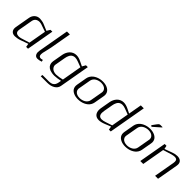

<svg xmlns="http://www.w3.org/2000/svg" viewBox="253 -2205 3827 3827"><g transform="rotate(45 2166.0 -292.0)"><path d="M478 -73.7 312 -13.7Q279.8 -2 240 4.2Q200.2 10.3 180.7 10.3Q123 10.3 92.8 -20Q62.5 -50.3 62.5 -101.1Q62.5 -116.7 65.4 -134.3L121.1 -448.7Q132.3 -512.7 176.5 -553.2Q220.7 -593.8 287.1 -593.8Q306.6 -593.8 344.2 -587.6Q381.8 -581.5 410.2 -569.8L548.8 -511.2L592.8 -583.5H645L542 0H489.7ZM542.5 -477.1 383.3 -532.2Q372.1 -536.1 355 -538.8Q337.9 -541.5 327.1 -541.5Q278.8 -541.5 245.1 -516.4Q211.4 -491.2 202.1 -436.5L150.9 -147Q148.4 -132.3 148.4 -119.6Q148.4 -79.1 172.9 -60.3Q197.3 -41.5 238.8 -41.5Q249.5 -41.5 267.6 -44.4Q285.6 -47.4 298.8 -51.3L477.1 -106.4Z M848.1 -791.5H931.2L852.1 -343.8Q846.7 -312.5 827.6 -234.4Q808.6 -156.2 807.6 -149.9Q803.2 -124 803.2 -105.5Q803.2 -73.7 817.4 -57.6Q831.5 -41.5 863.8 -41.5Q877 -41.5 909.2 -51.3L918.5 -11.2Q857.9 9.3 816.4 9.3Q773.4 9.3 751 -18.8Q728.5 -46.9 728.5 -94.7Q728.5 -113.8 732.4 -135.3Z M1468.3 -57.1 1542 -477.1 1422.9 -522Q1372.6 -541.5 1332 -541.5Q1305.2 -541.5 1283.2 -532.5Q1261.2 -523.4 1246.6 -509Q1231.9 -494.6 1220.7 -473.6Q1209.5 -452.6 1203.1 -431.4Q1196.8 -410.2 1192.4 -384.3L1153.3 -162.6Q1151.9 -154.8 1151.9 -147Q1151.9 -125.5 1161.4 -105.2Q1170.9 -85 1189 -68.4Q1207 -51.8 1236.6 -41.5Q1266.1 -31.2 1301.8 -31.2Q1331.1 -31.2 1384.5 -39.6Q1438 -47.9 1468.3 -57.1ZM1644.5 -583.5 1530.8 59.6Q1518.6 128.4 1453.6 168.5Q1388.7 208.5 1295.4 208.5H1108.9L1116.2 166.5H1302.7Q1327.6 166.5 1348.4 161.6Q1369.1 156.7 1383.5 149.4Q1397.9 142.1 1409.4 130.4Q1420.9 118.7 1427.5 107.9Q1434.1 97.2 1439.5 82.8Q1444.8 68.4 1447 58.6Q1449.2 48.8 1451.7 35.6L1460.4 -12.7Q1425.3 -4.4 1374.5 2.9Q1323.7 10.3 1294.4 10.3Q1255.4 10.3 1222.9 4.9Q1190.4 -0.5 1167.7 -9.3Q1145 -18.1 1127.4 -30.5Q1109.9 -43 1099.4 -56.6Q1088.9 -70.3 1082 -86.4Q1075.2 -102.5 1072.8 -116.9Q1070.3 -131.3 1070.3 -146.5Q1070.3 -163.6 1073.2 -181.2L1111.3 -397Q1118.2 -436 1135 -470.9Q1151.9 -505.9 1177.2 -533.4Q1202.6 -561 1239 -577.4Q1275.4 -593.8 1317.9 -593.8Q1378.9 -593.8 1449.2 -559.6L1550.8 -510.3L1592.3 -583.5Z M1819.3 -160.6Q1817.4 -149.9 1817.4 -139.6Q1817.4 -105.5 1838.4 -80.1Q1859.4 -54.7 1891.8 -43Q1924.3 -31.2 1963.4 -31.2Q1995.1 -31.2 2026.1 -39.6Q2057.1 -47.9 2083.5 -63.5Q2109.9 -79.1 2128.7 -104.2Q2147.5 -129.4 2152.8 -160.6L2199.2 -422.9Q2201.2 -433.6 2201.2 -444.3Q2201.2 -478.5 2180.4 -503.7Q2159.7 -528.8 2127.2 -540.5Q2094.7 -552.2 2055.2 -552.2Q2023.4 -552.2 1992.4 -543.9Q1961.4 -535.6 1935.1 -520Q1908.7 -504.4 1889.9 -479.2Q1871.1 -454.1 1865.7 -422.9ZM1740.2 -183.1 1778.3 -399.9Q1785.2 -438 1804.9 -470.2Q1824.7 -502.4 1852.5 -524.9Q1880.4 -547.4 1915.3 -563.2Q1950.2 -579.1 1987.3 -586.4Q2024.4 -593.8 2062.5 -593.8Q2097.2 -593.8 2129.2 -587.6Q2161.1 -581.5 2189 -568.4Q2216.8 -555.2 2237.3 -536.6Q2257.8 -518.1 2269.8 -491.5Q2281.7 -464.8 2281.7 -433.1Q2281.7 -417 2278.3 -399.9L2240.2 -183.1Q2233.4 -145 2213.9 -112.8Q2194.3 -80.6 2166.3 -58.1Q2138.2 -35.6 2103.5 -20Q2068.8 -4.4 2031.5 2.9Q1994.1 10.3 1956.1 10.3Q1921.4 10.3 1889.6 4.2Q1857.9 -2 1830.1 -14.9Q1802.2 -27.8 1781.5 -46.4Q1760.7 -64.9 1749 -91.6Q1737.3 -118.2 1737.3 -149.9Q1737.3 -166 1740.2 -183.1Z M2810.5 -73.7 2688 -23.9Q2604.5 10.3 2544.4 10.3Q2508.3 10.3 2480.7 -1.5Q2453.1 -13.2 2436.5 -33.9Q2419.9 -54.7 2411.6 -81.3Q2403.3 -107.9 2403.3 -139.6Q2403.3 -162.6 2407.2 -186.5L2444.3 -397Q2451.2 -436 2468 -470.9Q2484.9 -505.9 2510.3 -533.4Q2535.6 -561 2572 -577.4Q2608.4 -593.8 2650.9 -593.8Q2710.4 -593.8 2782.2 -559.6L2881.3 -511.2L2930.7 -791.5H3014.2L2874.5 0H2822.3ZM2809.6 -106.4 2875 -477.1 2755.9 -522Q2705.6 -541.5 2665 -541.5Q2638.2 -541.5 2616.2 -532.5Q2594.2 -523.4 2579.6 -509Q2564.9 -494.6 2553.7 -473.6Q2542.5 -452.6 2536.1 -431.4Q2529.8 -410.2 2525.4 -384.3L2492.7 -198.7Q2486.8 -166 2486.8 -140.6Q2486.8 -41.5 2576.7 -41.5Q2616.2 -41.5 2674.8 -61.5Z M3152.3 -160.6Q3150.4 -149.9 3150.4 -139.6Q3150.4 -105.5 3171.4 -80.1Q3192.4 -54.7 3224.9 -43Q3257.3 -31.2 3296.4 -31.2Q3328.1 -31.2 3359.1 -39.6Q3390.1 -47.9 3416.5 -63.5Q3442.9 -79.1 3461.7 -104.2Q3480.5 -129.4 3485.8 -160.6L3532.2 -422.9Q3534.2 -433.6 3534.2 -444.3Q3534.2 -478.5 3513.4 -503.7Q3492.7 -528.8 3460.2 -540.5Q3427.7 -552.2 3388.2 -552.2Q3356.4 -552.2 3325.4 -543.9Q3294.4 -535.6 3268.1 -520Q3241.7 -504.4 3222.9 -479.2Q3204.1 -454.1 3198.7 -422.9ZM3073.2 -183.1 3111.3 -399.9Q3118.2 -438 3137.9 -470.2Q3157.7 -502.4 3185.5 -524.9Q3213.4 -547.4 3248.3 -563.2Q3283.2 -579.1 3320.3 -586.4Q3357.4 -593.8 3395.5 -593.8Q3430.2 -593.8 3462.2 -587.6Q3494.1 -581.5 3522 -568.4Q3549.8 -555.2 3570.3 -536.6Q3590.8 -518.1 3602.8 -491.5Q3614.7 -464.8 3614.7 -433.1Q3614.7 -417 3611.3 -399.9L3573.2 -183.1Q3566.4 -145 3546.9 -112.8Q3527.3 -80.6 3499.3 -58.1Q3471.2 -35.6 3436.5 -20Q3401.9 -4.4 3364.5 2.9Q3327.1 10.3 3289.1 10.3Q3254.4 10.3 3222.7 4.2Q3190.9 -2 3163.1 -14.9Q3135.3 -27.8 3114.5 -46.4Q3093.8 -64.9 3082 -91.6Q3070.3 -118.2 3070.3 -149.9Q3070.3 -166 3073.2 -183.1ZM3542 -780.3 3382.8 -639.6 3356.9 -659.2 3407.7 -729Q3409.2 -731 3411.6 -734.4Q3424.3 -751.5 3430.4 -759Q3436.5 -766.6 3445.8 -775.9Q3455.1 -785.2 3463.9 -788.3Q3472.7 -791.5 3483.4 -791.5H3543.9Z M4201.2 -436.5Q4205.1 -459.5 4205.1 -477.1Q4205.1 -512.7 4188 -529.3Q4170.9 -545.9 4134.8 -545.9Q4121.1 -545.9 4095.2 -541.5Q4069.3 -537.1 4053.2 -532.2L3874.5 -477.1L3790.5 0H3707.5L3810.5 -583.5H3862.3L3877.4 -510.3L4040 -569.8Q4104 -593.8 4161.6 -593.8Q4220.7 -593.8 4255.1 -565.2Q4289.6 -536.6 4289.6 -482.4Q4289.6 -466.3 4286.6 -448.7L4207.5 0H4124Z"/></g></svg>

Font: Resagnicto
Style: Italic
Weight: 500
Italic angle: -10°
Version: Version 0.999